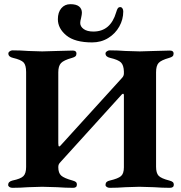

<svg xmlns="http://www.w3.org/2000/svg" viewBox="-20 -896 867 919"><path d="M19 0ZM19 -11Q19 -27 40 -32Q79 -40 92 -53Q105 -66 105 -97V-551Q105 -584 93 -597Q81 -610 42 -619Q20 -624 20 -640Q20 -646 26.5 -650.5Q33 -655 40 -655Q77 -655 116 -652Q164 -650 182 -650Q199 -650 251 -652Q305 -654 328 -654Q346 -654 346 -640Q346 -631 341 -626.5Q336 -622 325 -619Q285 -608 272 -594Q259 -580 259 -550V-211Q259 -195 263 -195Q267 -195 274 -204L563 -522Q573 -532 573 -544V-554Q572 -584 559 -597Q546 -610 507 -619Q485 -624 485 -640Q485 -646 491.5 -650.5Q498 -655 505 -655Q542 -655 581 -652Q629 -650 649 -650Q667 -650 717 -652Q769 -654 793 -654Q811 -654 811 -640Q811 -631 806 -626.5Q801 -622 790 -619Q751 -608 739 -594.5Q727 -581 727 -550V-98Q727 -68 739 -55Q751 -42 790 -32Q802 -29 807 -24.5Q812 -20 812 -12Q812 3 793 3Q757 3 716 0Q664 -2 647 -2Q629 -2 581 0Q542 3 505 3Q497 3 491 -1Q485 -5 485 -11Q485 -28 506 -32Q545 -41 559 -53Q573 -65 573 -95V-440Q573 -446 570.5 -447Q568 -448 564 -445L272 -123Q264 -115 261.5 -109.5Q259 -104 259 -96Q259 -68 273 -55.5Q287 -43 327 -32Q338 -29 343 -25Q348 -21 348 -12Q348 3 330 3Q294 3 253 0Q201 -2 182 -2Q163 -2 115 0Q76 3 39 3Q31 3 25 -1Q19 -5 19 -11ZM257 -804Q257 -837 273.5 -856.5Q290 -876 317 -876Q345 -876 358.5 -865Q372 -854 372 -835Q372 -827 368 -809Q364 -795 364 -786Q364 -769 380.5 -757Q397 -745 427 -745Q509 -745 536 -837Q540 -851 544 -856.5Q548 -862 556 -862Q562 -862 566 -856Q570 -850 570 -841Q570 -803 551 -769Q532 -735 498 -714Q464 -693 421 -693Q338 -693 297.5 -726.5Q257 -760 257 -804Z"/></svg>

Font: EB Garamond
Style: Bold
Weight: 700
Designer: Georg Duffner and Octavio Pardo
Foundry: Georg Duffner
Version: Version 1.000; ttfautohint (v1.6)